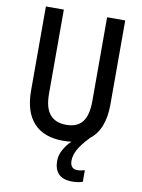

<svg xmlns="http://www.w3.org/2000/svg" viewBox="-100 -782 795 1075"><g transform="rotate(10 297.0 -244.0)"><path d="M363 111Q363 158 405 158Q417 158 428 155.5Q439 153 446 151V217Q421 226 386 226Q334 226 309 200Q284 174 284 126Q284 94 301 63Q318 32 344 7Q321 10 297 10Q187 10 129.5 -52.5Q72 -115 72 -236V-714H174V-236Q174 -156 205.5 -118.5Q237 -81 298 -81Q361 -81 390.5 -119Q420 -157 420 -237V-714H523V-236Q523 -93 443 -32Q397 17 380 49.5Q363 82 363 111Z"/></g></svg>

Font: Noto Sans Lao Condensed Medium
Style: Regular
Weight: 500
Width: 3
Designer: Monotype Design Team
Foundry: Monotype Imaging Inc.
Version: Version 2.003; ttfautohint (v1.8.4.7-5d5b)